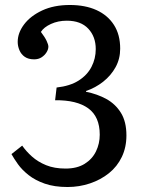

<svg xmlns="http://www.w3.org/2000/svg" viewBox="-20 -737 582 770"><path d="M251 13Q198 13 159.5 -0.5Q121 -14 94.5 -35Q68 -56 52 -78.5Q36 -101 26 -119L69 -153Q85 -130 108.5 -109Q132 -88 165 -74.5Q198 -61 243 -61Q289 -61 319.5 -80Q350 -99 365 -130Q380 -161 380 -197Q380 -269 334 -302.5Q288 -336 201 -335L207 -386Q261 -392 295.5 -414Q330 -436 347 -469Q364 -502 364 -540Q364 -590 334 -622Q304 -654 248 -654Q213 -654 184.5 -641Q156 -628 144 -609Q160 -588 167 -573Q174 -558 174 -550Q174 -539 166.5 -527Q159 -515 146.5 -507Q134 -499 117 -499Q94 -499 79.5 -509Q65 -519 58 -535.5Q51 -552 51 -569Q51 -605 76.5 -639Q102 -673 149 -695Q196 -717 260 -717Q322 -717 367 -696.5Q412 -676 437 -637Q462 -598 462 -542Q462 -501 443.5 -467.5Q425 -434 394 -409.5Q363 -385 325 -372V-369Q370 -360 406.5 -340Q443 -320 465 -284.5Q487 -249 487 -194Q487 -146 468.5 -107.5Q450 -69 417 -42.5Q384 -16 341 -1.5Q298 13 251 13Z"/></svg>

Font: Literata 18pt
Style: Regular
Weight: 400
Designer: Latin by Veronika Burian and Jose Scaglione. Greek by Irene Vlachou. Cyrillic by Vera Evstafieva.
Foundry: TypeTogether
Version: Version 3.103;gftools[0.9.29]